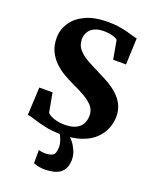

<svg xmlns="http://www.w3.org/2000/svg" viewBox="-179 -851 964 1204"><g transform="rotate(20 302.5 -249.0)"><path d="M291 11Q230.5 11 183.8 0.5Q137 -10 104.5 -20.8Q72 -31.5 54.5 -33L63.5 -218.5H152L175.5 -90Q183 -81.5 199 -73.2Q215 -65 238.5 -59.2Q262 -53.5 291 -53.5Q336 -53.5 364.2 -66.8Q392.5 -80 406.2 -104.2Q420 -128.5 420 -160.5Q420 -196 398.5 -221.5Q377 -247 339 -268.8Q301 -290.5 249.5 -314Q220.5 -327.5 187.5 -346.8Q154.5 -366 125.2 -393.8Q96 -421.5 77.5 -459.8Q59 -498 59 -549.5Q59 -603.5 89 -649.8Q119 -696 178.5 -724.2Q238 -752.5 327.5 -752.5Q370 -752.5 402.8 -747.5Q435.5 -742.5 460.5 -735.8Q485.5 -729 503.2 -723.5Q521 -718 532 -717L525 -540.5H439L417 -664.5Q413 -670 400 -675.8Q387 -681.5 368.2 -685.5Q349.5 -689.5 326 -689.5Q285.5 -689.5 260.2 -676.8Q235 -664 222.8 -642.8Q210.5 -621.5 210.5 -595.5Q210.5 -554.5 235 -526.8Q259.5 -499 300.2 -476.8Q341 -454.5 388.5 -431Q419.5 -416.5 452.8 -397.2Q486 -378 515 -352.2Q544 -326.5 562 -292.2Q580 -258 580 -212Q580 -173.5 565 -134Q550 -94.5 516.8 -61.8Q483.5 -29 428 -9Q372.5 11 291 11ZM265.5 253Q248.5 253 228 248.8Q207.5 244.5 194.5 239L195 150.5Q205.5 154 218 155.5Q230.5 157 237 157Q271 157 289.2 145.5Q307.5 134 307.5 88.5Q307.5 70.5 301.5 52Q295.5 33.5 288 19.2Q280.5 5 275 0H321.5H341.5Q352.5 7.5 369.2 28.5Q386 49.5 399 79.8Q412 110 410.5 143.5Q408.5 184.5 390.8 208.5Q373 232.5 341.5 242.8Q310 253 265.5 253Z"/></g></svg>

Font: Merriweather 24pt ExtraBold
Style: Regular
Weight: 800
Version: Version 2.100